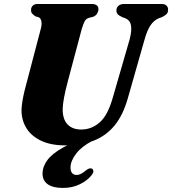

<svg xmlns="http://www.w3.org/2000/svg" viewBox="-20 -720 868 968"><path d="M441 -33.5 446.5 -10Q392.5 17.5 364 54.5Q335.5 91.5 335.5 125Q335.5 144 343.8 153Q352 162 365.5 162Q378 162 390 155.5Q402 149 414 138.5Q422 132.5 428.5 130Q435 127.5 442 129.5Q448.5 132 450.5 140.8Q452.5 149.5 441.5 163.5Q421.5 189.5 383.5 208.5Q345.5 227.5 297.5 227.5Q246.5 227.5 220.5 208.8Q194.5 190 194.5 156Q194.5 120 219 87Q243.5 54 297.8 23.8Q352 -6.5 441 -33.5ZM549 -229 633.5 -521Q645.5 -566.5 640.2 -593Q635 -619.5 609 -629L596.5 -633.5Q579 -641.5 572.8 -649.2Q566.5 -657 567 -668.5Q567 -682 577.2 -691Q587.5 -700 607 -700H793.5Q811 -700 819.2 -692Q827.5 -684 827.5 -671.5Q827.5 -656 818.5 -647.8Q809.5 -639.5 794 -632.5L781.5 -628.5Q755 -617 738 -591.2Q721 -565.5 707.5 -516L624 -223Q600 -139 557.5 -87.2Q515 -35.5 453.2 -11.2Q391.5 13 310 13Q235.5 13 186 -11Q136.5 -35 112.2 -75.5Q88 -116 88.5 -165.5Q89 -186.5 93.5 -213Q98 -239.5 104.8 -266.5Q111.5 -293.5 117.5 -315L185.5 -574Q191.5 -594.5 188.8 -611Q186 -627.5 176 -632.5L158 -638Q146 -646.5 141 -653Q136 -659.5 136.5 -671.5Q137 -683.5 145.5 -691.8Q154 -700 168.5 -700H441.5Q476.5 -700 476.5 -673.5Q476 -662 469.2 -651Q462.5 -640 448.5 -635L428 -630Q413 -625 406.2 -611.5Q399.5 -598 391.5 -571.5L323.5 -316Q309 -262 302.8 -227.8Q296.5 -193.5 296 -169Q296 -118 320.8 -92.5Q345.5 -67 389.5 -67Q441.5 -67 482.5 -102.8Q523.5 -138.5 549 -229Z"/></svg>

Font: Fraunces ExtraBold
Style: Italic
Weight: 800
Italic angle: -16°
Version: Version 1.000;[b76b70a41]